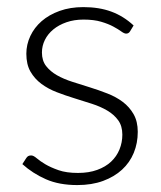

<svg xmlns="http://www.w3.org/2000/svg" viewBox="-20 -526 465 554"><path d="M355.5 -436Q351.5 -429 344 -429Q338.5 -429 330 -435.2Q321.5 -441.5 307.2 -449.2Q293 -457 272 -463.2Q251 -469.5 221 -469.5Q194 -469.5 171.8 -461.8Q149.5 -454 133.8 -441Q118 -428 109.5 -410.8Q101 -393.5 101 -374.5Q101 -351 113 -335.5Q125 -320 144.2 -309Q163.5 -298 188.5 -290Q213.5 -282 239.2 -274Q265 -266 290 -256.2Q315 -246.5 334.2 -232Q353.5 -217.5 365.5 -196.5Q377.5 -175.5 377.5 -145.5Q377.5 -113 366 -85Q354.5 -57 332.2 -36.5Q310 -16 277.5 -4Q245 8 203 8Q150.5 8 112.5 -8.8Q74.5 -25.5 44.5 -52.5L55.5 -69.5Q58 -73.5 61.2 -75.5Q64.5 -77.5 70 -77.5Q76.5 -77.5 85.8 -69.5Q95 -61.5 110.5 -52.2Q126 -43 148.8 -35Q171.5 -27 205 -27Q236.5 -27 260.5 -35.8Q284.5 -44.5 300.5 -59.5Q316.5 -74.5 324.8 -94.8Q333 -115 333 -137.5Q333 -162.5 321 -179Q309 -195.5 289.5 -207Q270 -218.5 245.2 -226.5Q220.5 -234.5 194.5 -242.5Q168.5 -250.5 143.8 -260Q119 -269.5 99.5 -284Q80 -298.5 68 -319.2Q56 -340 56 -371Q56 -397.5 67.5 -422Q79 -446.5 100.2 -465Q121.5 -483.5 152 -494.5Q182.5 -505.5 220.5 -505.5Q266 -505.5 301.2 -492.5Q336.5 -479.5 365.5 -452.5Z"/></svg>

Font: Lato 2
Style: Regular
Weight: 300
Designer: Lukasz Dziedzic with Adam Twardoch and Botio Nikoltchev
Foundry: tyPoland Lukasz Dziedzic
Version: Version 2.015; 2015-08-06; http://www.latofonts.com/